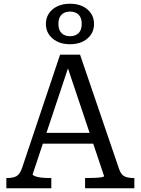

<svg xmlns="http://www.w3.org/2000/svg" viewBox="-20 -1009 754 1029"><path d="M202 -297H488L498 -239H189ZM333 -676 349 -657 155 -75Q155 -70 167 -65Q179 -60 199 -57.5Q219 -55 242 -55H255V0H14V-55H20Q49 -55 67.5 -64.5Q86 -74 98 -108L302 -716H409L619 -101Q630 -71 648.5 -63Q667 -55 695 -55H700V0H436V-55H450Q473 -55 493 -56Q513 -57 525.5 -59.5Q538 -62 538 -65ZM293 -881Q293 -848 310 -831.5Q327 -815 355 -815Q384 -815 401 -831.5Q418 -848 418 -881Q418 -914 401 -930.5Q384 -947 355 -947Q327 -947 310 -930.5Q293 -914 293 -881ZM484 -881Q484 -833 448.5 -802.5Q413 -772 355 -772Q298 -772 262 -802.5Q226 -833 226 -881Q226 -913 242.5 -937.5Q259 -962 288 -975.5Q317 -989 355 -989Q394 -989 422.5 -975.5Q451 -962 467.5 -937.5Q484 -913 484 -881Z"/></svg>

Font: Roboto Serif
Style: Regular
Weight: 400
Designer: Greg Gazdowicz
Foundry: Commercial Type
Version: Version 1.008